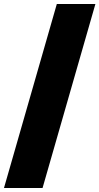

<svg xmlns="http://www.w3.org/2000/svg" viewBox="-20 -828 501 968"><path d="M0 120 266.5 -808H461L194.5 120Z"/></svg>

Font: Encode Sans Semi Expanded ExBd
Style: Regular
Weight: 800
Width: 6
Designer: Multiple Designers
Foundry: Impallari Type
Version: Version 2.000